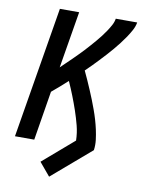

<svg xmlns="http://www.w3.org/2000/svg" viewBox="-99 -803 797 1059"><g transform="rotate(10 300.0 -274.0)"><path d="M251 187 190 114 363 -35Q362 -78 351.5 -118.5Q341 -159 327.5 -198.5Q314 -238 299 -276Q284 -314 267 -352Q246 -333 224 -313.5Q202 -294 180 -276L135 0H27L149 -735H257L204 -417Q219 -432 234 -446Q249 -460 264 -475Q279 -490 293.5 -504.5Q308 -519 322.5 -534.5Q337 -550 350.5 -565.5Q364 -581 377.5 -596.5Q391 -612 403.5 -628.5Q416 -645 427.5 -662Q439 -679 449 -697.5Q459 -716 462 -735H582Q578 -712 566 -690Q554 -668 540.5 -648Q527 -628 511.5 -608Q496 -588 480 -569Q464 -550 447 -531.5Q430 -513 413 -495Q396 -477 378.5 -459Q361 -441 343 -424Q355 -399 366 -374Q377 -349 388 -323.5Q399 -298 409 -272.5Q419 -247 428.5 -221Q438 -195 446 -168Q454 -141 460 -113.5Q466 -86 469.5 -57.5Q473 -29 469 0Z"/></g></svg>

Font: Iosevka Curly SmBdExObl
Style: Regular
Weight: 600
Width: 7
Italic angle: -9°
Monospace: yes
Designer: Belleve Invis
Foundry: Belleve Invis
Version: Version 11.1.0; ttfautohint (v1.8.3)